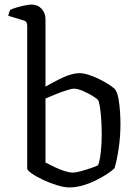

<svg xmlns="http://www.w3.org/2000/svg" viewBox="-20 -820 604 840"><path d="M283 0Q261 0 230 -9.5Q199 -19 169 -33Q139 -47 119 -61Q99 -75 99 -83V-707Q99 -715 96 -721.5Q93 -728 82 -731L16 -751Q18 -760 20.5 -767Q23 -774 25 -777Q35 -782 53.5 -787.5Q72 -793 90.5 -796.5Q109 -800 118 -800Q145 -800 162 -781.5Q179 -763 179 -736V-441Q197 -451 216.5 -461.5Q236 -472 255.5 -481Q275 -490 293.5 -495Q312 -500 328 -500Q345 -500 368.5 -492.5Q392 -485 416 -473Q440 -461 459 -448.5Q478 -436 485 -427Q494 -413 498.5 -387.5Q503 -362 505 -332.5Q507 -303 507 -278Q507 -222 499 -169Q491 -116 481 -84Q469 -72 447.5 -58Q426 -44 398.5 -30.5Q371 -17 341.5 -8.5Q312 0 283 0ZM298 -65Q312 -65 335.5 -71.5Q359 -78 380.5 -85.5Q402 -93 409 -97Q417 -117 421 -155Q425 -193 425 -230Q425 -264 423 -295.5Q421 -327 417.5 -350Q414 -373 410 -381Q405 -388 385.5 -400Q366 -412 343 -422Q320 -432 303 -432Q293 -432 270 -424.5Q247 -417 222 -407Q197 -397 179 -389V-109Q196 -100 218 -89.5Q240 -79 261.5 -72Q283 -65 298 -65Z"/></svg>

Font: Texturina 12pt Light
Style: Regular
Weight: 300
Designer: Guillermo Torres Carreño
Foundry: Omnibus-Type
Version: Version 1.002